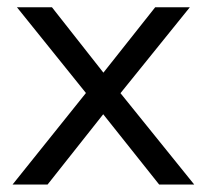

<svg xmlns="http://www.w3.org/2000/svg" viewBox="-20 -496 555 516"><path d="M13.7 0H107.8L271.6 -206.9H243.1L407.8 0H502L289.2 -263.7V-227.5L490.2 -476.5H397.1L244.1 -283.3H271.6L119.6 -476.5H25.5L227.5 -225.5V-266.7Z"/></svg>

Font: LL Pando Sans
Style: Regular
Weight: 400
Designer: Joshua Smith
Foundry: Joshua Smith
Version: Version 1.000;Glyphs 3.2.1 (3258)